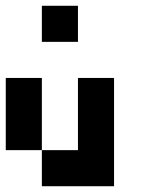

<svg xmlns="http://www.w3.org/2000/svg" viewBox="-20 -520 540 665"><path d="M250 -500V-375H125V-500ZM125 -250V0H250V-250H375V125H125V0H0V-250Z"/></svg>

Font: Bytesized
Style: Regular
Weight: 400
Monospace: yes
Designer: baltdev
Version: Version 1.000